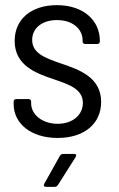

<svg xmlns="http://www.w3.org/2000/svg" viewBox="-20 -531 461 746"><path d="M204 5C307 5 373 -50 373 -135C373 -231 287 -261 215 -285C155 -306 105 -324 105 -376C105 -421 143 -453 201 -453C263 -453 301 -418 301 -374V-370C301 -364 305 -360 311 -360H358C364 -360 368 -364 368 -370V-372C368 -453 303 -511 201 -511C103 -511 37 -458 37 -372C37 -277 118 -247 189 -223C248 -203 302 -185 302 -131C302 -85 263 -50 204 -50C143 -50 101 -87 101 -129V-136C101 -142 97 -146 91 -146H43C37 -146 33 -142 33 -136V-127C33 -51 100 5 204 5ZM159 195H193C198 195 202 192 205 188L274 79C278 72 276 67 268 67H225C220 67 216 70 213 74L152 183C148 190 151 195 159 195Z"/></svg>

Font: Barlow Semi Condensed
Style: Regular
Weight: 400
Width: 4
Designer: Jeremy Tribby
Foundry: Tribby Type
Version: Version 1.422;hotconv 1.0.109;makeotfexe 2.5.65596